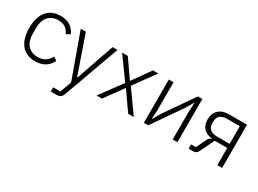

<svg xmlns="http://www.w3.org/2000/svg" viewBox="-36 -1147 2648 1970"><g transform="rotate(30 1288.0 -162.0)"><path d="M273 12C132 12 52 -85 52 -256C52 -427 132 -524 273 -524C368 -524 424 -479 455 -411L407 -387C383 -443 341 -473 273 -473C169 -473 113 -400 113 -292V-220C113 -112 169 -39 273 -39C344 -39 391 -71 420 -128L462 -100C429 -32 368 12 273 12Z M891 -512H949L712 144C696 187 679 200 627 200H569V150H655L704 15L514 -512H574L731 -61H735Z M997 0 1187 -258 1004 -512H1071L1217 -303H1220L1369 -512H1433L1251 -262L1438 0H1371L1220 -216H1218L1061 0Z M1557 -512H1613V-180L1607 -77H1611L1664 -168L1902 -512H1955V0H1899V-332L1905 -435H1901L1847 -344L1609 0H1557Z M2087 -50H2144L2198 -162C2209 -187 2225 -202 2246 -206V-209C2154 -216 2106 -272 2106 -357C2106 -453 2166 -512 2270 -512H2484V0H2427V-204H2279L2205 -50C2188 -11 2168 0 2141 0H2087ZM2427 -253V-462H2278C2206 -462 2168 -428 2168 -372V-342C2168 -286 2206 -253 2278 -253Z"/></g></svg>

Font: Plexus Sans Light
Style: Regular
Weight: 300
Version: Version 2.001;PS 002.001;hotconv 1.0.70;makeotf.lib2.5.58329